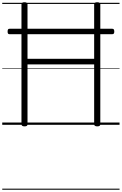

<svg xmlns="http://www.w3.org/2000/svg" viewBox="-20 -1116 1089 1717"><path d="M199 14Q172 14 172 -5V-1077Q172 -1087 178.5 -1091.5Q185 -1096 199 -1096Q226 -1096 226 -1077V-590H822V-1077Q822 -1087 829 -1091.5Q836 -1096 850 -1096Q877 -1096 877 -1077V-5Q877 5 870.5 9.5Q864 14 850 14Q822 14 822 -5V-540H226V-5Q226 5 220 9.5Q214 14 199 14ZM67 -810Q55 -810 51.5 -816Q48 -822 48 -833Q48 -846 51.5 -852.5Q55 -859 67 -859H982Q994 -859 998 -852.5Q1002 -846 1002 -833Q1002 -822 998 -816Q994 -810 982 -810ZM0 571H1049V581H0ZM0 -20H1049V0H0ZM0 -505H1049V-500H0ZM0 -1091H1049V-1081H0Z"/></svg>

Font: Playwrite PT Guides
Style: Regular
Weight: 400
Designer: Veronika Burian, José Scaglione
Foundry: TypeTogether
Version: Version 1.003